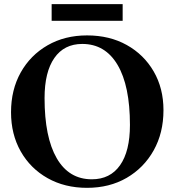

<svg xmlns="http://www.w3.org/2000/svg" viewBox="-20 -886 846 922"><path d="M398 16Q291 16 208.5 -30.5Q126 -77 79.5 -159Q33 -241 33 -347Q33 -455 79.5 -538Q126 -621 208.5 -668.5Q291 -716 398 -716Q506 -716 588.5 -670Q671 -624 718 -543Q765 -462 765 -357Q765 -248 718 -164Q671 -80 588.5 -32Q506 16 398 16ZM421 -25Q509 -25 556.5 -92.5Q604 -160 604 -286Q604 -474 544.5 -574.5Q485 -675 375 -675Q288 -675 241 -607.5Q194 -540 194 -415Q194 -227 252.5 -126Q311 -25 421 -25ZM228 -786V-866H569V-786Z"/></svg>

Font: Wittgenstein
Style: Bold
Weight: 700
Designer: Jörg Drees
Foundry: Jörg Drees
Version: Version 1.303; ttfautohint (v1.8.4.7-5d5b)